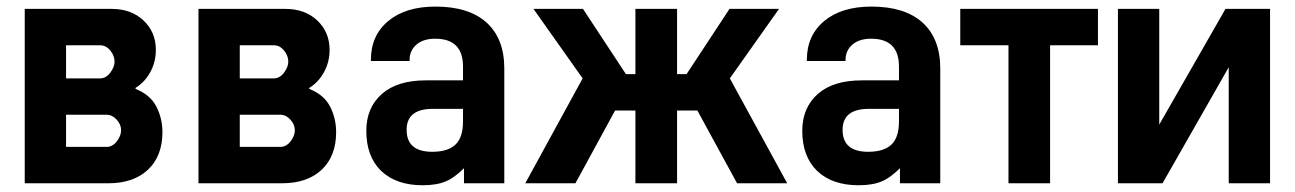

<svg xmlns="http://www.w3.org/2000/svg" viewBox="-20 -546 3857 572"><path d="M53.7 -519.5H312.5Q371.1 -519.5 407.7 -484.9Q444.3 -450.2 444.3 -397.5Q444.3 -361.3 427.7 -331.1Q411.1 -300.8 383.8 -284.2V-281.2Q427.7 -263.7 445.8 -228.5Q463.9 -193.4 463.9 -152.3Q463.9 -81.1 420.9 -40.5Q377.9 0 302.7 0H53.7ZM297.9 -204.1H176.8V-108.4H297.9Q315.4 -108.4 328.1 -125Q340.8 -141.6 340.8 -158.2Q340.8 -174.8 327.6 -189.5Q314.5 -204.1 297.9 -204.1ZM278.3 -411.1H176.8V-312.5H278.3Q295.9 -312.5 308.6 -329.6Q321.3 -346.7 321.3 -362.3Q321.3 -379.9 308.6 -395.5Q295.9 -411.1 278.3 -411.1Z M571.3 -519.5H830.1Q888.7 -519.5 925.3 -484.9Q961.9 -450.2 961.9 -397.5Q961.9 -361.3 945.3 -331.1Q928.7 -300.8 901.4 -284.2V-281.2Q945.3 -263.7 963.4 -228.5Q981.4 -193.4 981.4 -152.3Q981.4 -81.1 938.5 -40.5Q895.5 0 820.3 0H571.3ZM815.4 -204.1H694.3V-108.4H815.4Q833 -108.4 845.7 -125Q858.4 -141.6 858.4 -158.2Q858.4 -174.8 845.2 -189.5Q832 -204.1 815.4 -204.1ZM795.9 -411.1H694.3V-312.5H795.9Q813.5 -312.5 826.2 -329.6Q838.9 -346.7 838.9 -362.3Q838.9 -379.9 826.2 -395.5Q813.5 -411.1 795.9 -411.1Z M1428.7 -479.5Q1482.4 -431.6 1482.4 -341.8V0H1362.3V-44.9Q1349.6 -32.2 1335.9 -22Q1322.3 -11.7 1308.6 -5.9Q1281.2 5.9 1239.3 5.9Q1160.2 5.9 1115.2 -37.1Q1071.3 -80.1 1071.3 -156.2Q1071.3 -225.6 1118.2 -266.6Q1164.1 -306.6 1249 -306.6H1359.4V-347.7Q1359.4 -430.7 1276.4 -430.7Q1241.2 -430.7 1220.7 -413.1Q1200.2 -395.5 1200.2 -367.2V-364.3H1085V-368.2Q1085 -440.4 1136.7 -483.4Q1188.5 -526.4 1277.3 -526.4Q1376 -526.4 1428.7 -479.5ZM1337.9 -116.2Q1359.4 -137.7 1359.4 -184.6V-221.7H1269.5Q1191.4 -221.7 1191.4 -159.2Q1191.4 -93.8 1267.6 -93.8Q1315.4 -93.8 1337.9 -116.2Z M1569.3 -519.5H1716.8L1844.7 -325.2H1873V-519.5H1997.1V-325.2H2025.4L2153.3 -519.5H2300.8L2154.3 -312.5L2325.2 0H2175.8L2057.6 -216.8H1997.1V0H1873V-216.8H1812.5L1694.3 0H1544.9L1715.8 -312.5Z M2727.5 -479.5Q2781.2 -431.6 2781.2 -341.8V0H2661.1V-44.9Q2648.4 -32.2 2634.8 -22Q2621.1 -11.7 2607.4 -5.9Q2580.1 5.9 2538.1 5.9Q2459 5.9 2414.1 -37.1Q2370.1 -80.1 2370.1 -156.2Q2370.1 -225.6 2417 -266.6Q2462.9 -306.6 2547.9 -306.6H2658.2V-347.7Q2658.2 -430.7 2575.2 -430.7Q2540 -430.7 2519.5 -413.1Q2499 -395.5 2499 -367.2V-364.3H2383.8V-368.2Q2383.8 -440.4 2435.5 -483.4Q2487.3 -526.4 2576.2 -526.4Q2674.8 -526.4 2727.5 -479.5ZM2636.7 -116.2Q2658.2 -137.7 2658.2 -184.6V-221.7H2568.4Q2490.2 -221.7 2490.2 -159.2Q2490.2 -93.8 2566.4 -93.8Q2614.3 -93.8 2636.7 -116.2Z M2840.8 -519.5H3251V-411.1H3108.4V0H2984.4V-411.1H2840.8Z M3310.5 -519.5H3433.6V-174.8L3630.9 -519.5H3763.7V0H3640.6V-345.7L3443.4 0H3310.5Z"/></svg>

Font: DINish
Style: Bold
Weight: 700
Designer: Bert Driehuis
Foundry: Playbeing
Version: Version 3.008; git-95204e4c-release